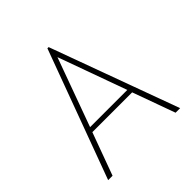

<svg xmlns="http://www.w3.org/2000/svg" viewBox="-172 -764 894 894"><g transform="rotate(-45 275.0 -317.0)"><path d="M482 0 406 -210H144L67 0H38L272 -634H280L512 0ZM276 -572 153 -234H398Z"/></g></svg>

Font: Inconsolata SemiExpanded ExtraLight
Style: Regular
Weight: 200
Width: 6
Monospace: yes
Designer: Raph Levien, Cyreal, Brenton Simpson
Foundry: Raph Levien, Cyreal, Google
Version: Version 3.001; ttfautohint (v1.8.2.53-6de2)